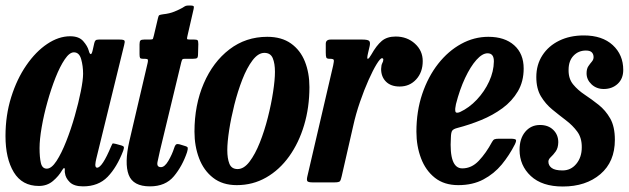

<svg xmlns="http://www.w3.org/2000/svg" viewBox="-22 -664 2289 699"><path d="M426.5 -115Q403.5 -55 369.8 -20.2Q336 14.5 280.5 14.5Q247.5 14.5 232 -0.8Q216.5 -16 214.5 -34Q213.5 -38 213.8 -40.5Q214 -43 214 -47Q213 -59 204 -44Q192 -23 170.8 -5Q149.5 13 119.5 13Q58.5 13 28.2 -37Q-2 -87 -2 -168.5Q-2 -244.5 18.8 -310.5Q39.5 -376.5 73.8 -426.2Q108 -476 149.8 -504Q191.5 -532 233.5 -532Q265.5 -532 281 -514.2Q296.5 -496.5 301 -480Q304 -468 308 -467Q312 -466 315.5 -481.5L321 -506Q322.5 -513.5 325.8 -516.8Q329 -520 338 -520H412.5Q428.5 -520 431 -516.2Q433.5 -512.5 430 -500L328.5 -86Q327.5 -82 326.2 -75Q325 -68 325 -64.5Q325 -53.5 331.5 -53.5Q350 -53.5 382.5 -131Q385.5 -138.5 387.2 -140.8Q389 -143 400 -140L420 -134.5Q427.5 -132.5 428.8 -128.8Q430 -125 426.5 -115ZM280.5 -395.5Q280.5 -423.5 273.5 -448.5Q266.5 -473.5 247 -473.5Q231 -473.5 213.8 -448Q196.5 -422.5 180.2 -381.5Q164 -340.5 150.8 -293.2Q137.5 -246 129.8 -201.2Q122 -156.5 122 -124.5Q122 -91.5 126.8 -70.8Q131.5 -50 148.5 -50Q165.5 -50 183.8 -78Q202 -106 219.2 -149.8Q236.5 -193.5 250.2 -241.8Q264 -290 272.2 -331.5Q280.5 -373 280.5 -395.5Z M503 -520H523.5Q533.5 -520 534.8 -522.8Q536 -525.5 538 -534L553 -597.5Q555 -607 558 -608.8Q561 -610.5 571.5 -612Q595.5 -614.5 613.5 -622Q631.5 -629.5 642 -635.5Q651 -641.5 654.8 -642.8Q658.5 -644 669.5 -644Q679.5 -644 682.2 -642Q685 -640 683 -631.5L660.5 -533.5Q658.5 -525 659 -522.5Q659.5 -520 669 -520H685Q694.5 -520 697.2 -517.5Q700 -515 700 -503.5L699 -468Q699 -455.5 695.5 -452.8Q692 -450 680.5 -450H651Q643.5 -450 641.8 -447.5Q640 -445 638 -437.5L560.5 -116Q555.5 -94 551.5 -74.8Q547.5 -55.5 564 -55.5Q577.5 -55.5 591 -78.5Q604.5 -101.5 612 -125Q614.5 -133.5 618 -137.2Q621.5 -141 632 -138.5L651.5 -132.5Q660.5 -130 661.5 -126Q662.5 -122 659 -110Q642 -59.5 611.2 -22.5Q580.5 14.5 524 14.5Q462.5 14.5 446.5 -27.5Q430.5 -69.5 449 -150.5L515.5 -435Q517.5 -443.5 516.2 -446.8Q515 -450 505 -450H498Q490 -450 488 -453.2Q486 -456.5 486 -466.5V-503Q486 -513.5 489.5 -516.8Q493 -520 503 -520Z M686 -184.5Q686 -282 719.8 -360.2Q753.5 -438.5 813.2 -484.2Q873 -530 951 -530Q1003 -530 1037.2 -505.8Q1071.5 -481.5 1088 -440Q1104.5 -398.5 1104.5 -347Q1104.5 -273 1085.2 -208.5Q1066 -144 1030.8 -94.8Q995.5 -45.5 947 -17.8Q898.5 10 840 10Q788 10 753.8 -16.8Q719.5 -43.5 702.8 -87.8Q686 -132 686 -184.5ZM805.5 -117.5Q805.5 -87 813.2 -67.8Q821 -48.5 843 -48.5Q866 -48.5 886.5 -75.5Q907 -102.5 924 -145.2Q941 -188 953.2 -236.5Q965.5 -285 972.2 -329.2Q979 -373.5 979 -402.5Q979 -433 971 -452.2Q963 -471.5 940.5 -471.5Q918 -471.5 897.5 -444.5Q877 -417.5 860.2 -374.5Q843.5 -331.5 831.2 -282.8Q819 -234 812.2 -190Q805.5 -146 805.5 -117.5Z M1182 -520H1296.5Q1314.5 -520 1320.8 -516Q1327 -512 1324 -497L1317.5 -469Q1313 -449 1317.2 -449.8Q1321.5 -450.5 1330 -465.5Q1348.5 -498.5 1367.8 -514.8Q1387 -531 1418.5 -531Q1460 -531 1488.5 -505.2Q1517 -479.5 1517 -441.5Q1517 -401 1493.2 -375Q1469.5 -349 1433 -349Q1401 -349 1383.2 -366.8Q1365.5 -384.5 1365.5 -413Q1366 -427.5 1369.8 -434.2Q1373.5 -441 1373.5 -447Q1373.5 -452 1368.5 -452Q1362.5 -452 1349.2 -430.5Q1336 -409 1320 -373.2Q1304 -337.5 1288.8 -293.5Q1273.5 -249.5 1263.5 -204L1222 -22.5Q1219 -8.5 1215.5 -4.2Q1212 0 1195 0H1116.5Q1099.5 0 1096.8 -4.8Q1094 -9.5 1097 -22L1191 -426Q1194.5 -442 1193 -446Q1191.5 -450 1179 -450H1177.5Q1168 -450 1166 -454.5Q1164 -459 1164 -472.5V-504.5Q1164 -520 1182 -520Z M1494 -184.5Q1494 -259 1515.2 -322Q1536.5 -385 1573.2 -431.8Q1610 -478.5 1657 -504.2Q1704 -530 1756 -530Q1815.5 -530 1850 -499.2Q1884.5 -468.5 1884.5 -414.5Q1884.5 -367.5 1863.5 -331.8Q1842.5 -296 1807.5 -270.2Q1772.5 -244.5 1729.8 -227Q1687 -209.5 1642.5 -198Q1629 -194.5 1624.5 -188.5Q1620 -182.5 1619.5 -163.5Q1612.5 -51 1661 -51Q1695 -51 1721.2 -78.8Q1747.5 -106.5 1769.5 -147.5Q1773.5 -155 1778.5 -157Q1783.5 -159 1795.5 -159H1835.5Q1852.5 -159 1855.8 -155.5Q1859 -152 1852.5 -138.5Q1832.5 -99 1804.8 -65.2Q1777 -31.5 1738 -10.8Q1699 10 1646.5 10Q1595 10 1561.2 -16.8Q1527.5 -43.5 1510.8 -87.8Q1494 -132 1494 -184.5ZM1652.5 -256Q1686 -271.5 1714 -301.2Q1742 -331 1758.8 -367.5Q1775.5 -404 1776 -440Q1776.5 -470 1753 -470Q1734 -470 1712.5 -446Q1691 -422 1671.2 -380Q1651.5 -338 1638 -285Q1634 -267.5 1635.8 -258.8Q1637.5 -250 1652.5 -256Z M2096 -127.5Q2096.5 -161.5 2079.8 -184.5Q2063 -207.5 2038.2 -226.2Q2013.5 -245 1988.8 -265.2Q1964 -285.5 1947.2 -313.5Q1930.5 -341.5 1930.5 -383.5Q1930.5 -428.5 1952.8 -462.8Q1975 -497 2014 -516Q2053 -535 2103.5 -535Q2170.5 -535 2208.8 -499.8Q2247 -464.5 2247 -409.5Q2247 -377.5 2226.8 -358.8Q2206.5 -340 2176 -340Q2149.5 -340 2131.5 -357Q2113.5 -374 2113.5 -397Q2113.5 -413.5 2120 -423Q2126.5 -432.5 2132.8 -439.8Q2139 -447 2139 -456Q2139 -466.5 2132.8 -473.2Q2126.5 -480 2111 -480Q2084 -480 2066 -461.2Q2048 -442.5 2048 -409.5Q2047.5 -377.5 2064.5 -356.8Q2081.5 -336 2106.8 -319.2Q2132 -302.5 2157.2 -282.5Q2182.5 -262.5 2199.5 -232.8Q2216.5 -203 2216.5 -155Q2216.5 -75 2163.8 -30Q2111 15 2027 15Q1951.5 15 1910.5 -23.2Q1869.5 -61.5 1869.5 -118.5Q1869.5 -159.5 1890.2 -184.2Q1911 -209 1944 -209Q1974 -209 1992.2 -191.2Q2010.5 -173.5 2010.5 -146Q2010 -125 2001 -112.5Q1992 -100 1983.2 -92Q1974.5 -84 1974.5 -75.5Q1974.5 -61.5 1986.5 -52.5Q1998.5 -43.5 2026 -43.5Q2056.5 -43.5 2076.2 -67.5Q2096 -91.5 2096 -127.5Z"/></svg>

Font: Besley* Condensed Semi
Style: Italic
Weight: 600
Width: 3
Italic angle: -13°
Designer: Owen Earl
Foundry: indestructible type*
Version: Version 3.000; ttfautohint (v1.8.3)